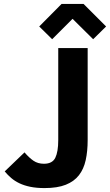

<svg xmlns="http://www.w3.org/2000/svg" viewBox="-20 -945 561 979"><path d="M294 -925H406L521 -810L455 -745L350 -849L246 -745L180 -810ZM204 -110Q247 -110 262 -140.5Q277 -171 277 -231V-700H427V-231Q427 -174 417 -128.5Q407 -83 382.5 -51.5Q358 -20 315.5 -3Q273 14 207 14Q166 14 134.5 7.5Q103 1 79 -10.5Q55 -22 37 -37.5Q19 -53 4 -71L105 -168Q128 -141 150.5 -125.5Q173 -110 204 -110Z"/></svg>

Font: Post Grotesk Bold
Style: Bold
Weight: 700
Version: Version 1.0